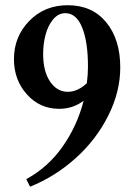

<svg xmlns="http://www.w3.org/2000/svg" viewBox="-20 -683 509 732"><path d="M94.7 28.8 80.1 0Q163.1 -44.9 218.8 -124.3Q274.4 -203.6 298.8 -298.8Q257.8 -268.1 205.6 -268.1Q131.8 -268.1 82.5 -323.2Q33.2 -378.4 33.2 -457.5Q33.2 -543.5 91.6 -603.3Q149.9 -663.1 238.3 -663.1Q331.5 -663.1 385 -597.9Q438.5 -532.7 438.5 -425.8Q438.5 -333.5 392.8 -242.2Q347.2 -150.9 268.8 -80.3Q190.4 -9.8 94.7 28.8ZM144.5 -477.1Q144.5 -411.1 170.9 -372.1Q197.3 -333 238.3 -333Q275.9 -333 311 -365.7Q315.4 -397.9 315.4 -429.2Q315.4 -523.4 293.2 -578.1Q271 -632.8 229 -632.8Q202.1 -632.8 182.4 -608.9Q162.6 -585 153.6 -550.3Q144.5 -515.6 144.5 -477.1Z"/></svg>

Font: Elstob 18pt SemiBold
Style: Regular
Weight: 600
Designer: Peter S. Baker
Version: Version 1.015